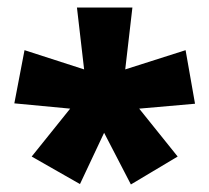

<svg xmlns="http://www.w3.org/2000/svg" viewBox="-20 -781 554 509"><path d="M331 -761 312 -597 472 -648 497 -506 349 -493 451 -366 327 -292 256 -429 192 -293 64 -366 166 -493 18 -507 45 -648 203 -597 184 -761Z"/></svg>

Font: Noto Sans Ethiopic SemiCondensed Black
Style: Regular
Weight: 900
Width: 4
Designer: Monotype Design Team
Foundry: Monotype Imaging Inc.
Version: Version 2.102; ttfautohint (v1.8.4.7-5d5b)